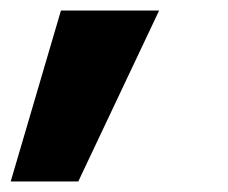

<svg xmlns="http://www.w3.org/2000/svg" viewBox="-48 -139 429 362"><path d="M-27.8 203.1 66.9 -119.1H252L99.6 203.1Z"/></svg>

Font: Inter 16pt Black
Style: Italic
Weight: 900
Italic angle: -9.3988°
Version: Version 4.001;git-66647c0bb